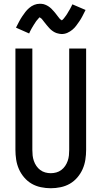

<svg xmlns="http://www.w3.org/2000/svg" viewBox="-20 -993 540 1021"><path d="M250 8Q224 8 197.5 2.5Q171 -3 148.5 -16Q126 -29 108.5 -49.5Q91 -70 80.5 -94Q70 -118 66 -144Q62 -170 62 -196V-735H152V-196Q152 -181 153.5 -166.5Q155 -152 160 -137.5Q165 -123 173.5 -110.5Q182 -98 194 -89Q206 -80 220.5 -76Q235 -72 250 -72Q265 -72 279.5 -76Q294 -80 306 -89Q318 -98 326.5 -110.5Q335 -123 340 -137.5Q345 -152 346.5 -166.5Q348 -181 348 -196V-735H438V-196Q438 -170 434 -144Q430 -118 419.5 -94Q409 -70 391.5 -49.5Q374 -29 351.5 -16Q329 -3 302.5 2.5Q276 8 250 8ZM308 -812Q303 -812 298 -813Q293 -814 288.5 -815Q284 -816 279.5 -817.5Q275 -819 270.5 -821.5Q266 -824 262 -826.5Q258 -829 254.5 -832Q251 -835 247 -838.5Q243 -842 240 -846Q237 -850 233.5 -853.5Q230 -857 227.5 -860.5Q225 -864 222 -867.5Q219 -871 215.5 -875.5Q212 -880 208.5 -884.5Q205 -889 202.5 -892Q200 -895 195.5 -897.5Q191 -900 191 -904H194Q194 -903 191 -901Q188 -899 185.5 -896Q183 -893 181 -890.5Q179 -888 177.5 -886.5Q176 -885 174.5 -883Q173 -881 171.5 -879Q170 -877 168.5 -874.5Q167 -872 165.5 -869.5Q164 -867 162 -864.5Q160 -862 158.5 -859Q157 -856 155 -853Q153 -850 151 -846.5Q149 -843 147 -839.5Q145 -836 143 -832Q141 -828 139 -824Q137 -820 135 -815L65 -846Q74 -864 82 -879Q90 -894 98.5 -906.5Q107 -919 115 -929.5Q123 -940 135 -950.5Q147 -961 161.5 -967Q176 -973 192 -973Q197 -973 202 -972.5Q207 -972 211.5 -971Q216 -970 220.5 -968Q225 -966 229.5 -964Q234 -962 238 -959Q242 -956 245.5 -953.5Q249 -951 253 -947Q257 -943 260 -939.5Q263 -936 266.5 -932.5Q270 -929 272.5 -925.5Q275 -922 278 -918.5Q281 -915 284.5 -910Q288 -905 291.5 -901Q295 -897 297.5 -893.5Q300 -890 304.5 -888Q309 -886 309 -882H306Q306 -883 309 -885Q312 -887 314.5 -889.5Q317 -892 319 -894.5Q321 -897 322.5 -899Q324 -901 325.5 -903Q327 -905 328.5 -907Q330 -909 331.5 -911Q333 -913 334.5 -915.5Q336 -918 338 -921Q340 -924 341.5 -927Q343 -930 345 -933Q347 -936 349 -939.5Q351 -943 353 -946.5Q355 -950 357 -954Q359 -958 361 -962Q363 -966 365 -970L435 -940Q426 -922 418 -906.5Q410 -891 401.5 -879Q393 -867 385 -856Q377 -845 365 -835Q353 -825 338.5 -818.5Q324 -812 308 -812Z"/></svg>

Font: Iosevka Fixed Medium
Style: Regular
Weight: 500
Monospace: yes
Designer: Belleve Invis
Foundry: Belleve Invis
Version: Version 32.3.0